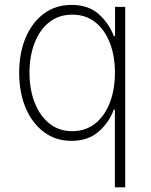

<svg xmlns="http://www.w3.org/2000/svg" viewBox="-20 -574 628 798"><path d="M500.4 204.5V-545.5H458.1V-423.7H453.1Q433.6 -476.2 390.8 -514.9Q348 -553.6 277.3 -553.6Q211.3 -553.6 162.5 -517.4Q113.6 -481.2 86.6 -417.4Q59.7 -353.7 59.7 -271.3Q59.7 -188.9 86.8 -125.2Q114 -61.4 162.8 -25Q211.6 11.4 277 11.4Q346.6 11.4 390.4 -27.3Q434.3 -66.1 453.1 -119H457.4V204.5ZM457.7 -271.7Q457.7 -202.1 436.4 -147Q415.1 -92 375.4 -60.4Q335.6 -28.8 280.5 -28.8Q224.8 -28.8 185 -60.9Q145.2 -93 123.9 -148.1Q102.6 -203.1 102.6 -271.7Q102.6 -340.2 123.6 -394.9Q144.5 -449.6 184.3 -481.4Q224.1 -513.1 280.5 -513.1Q336.3 -513.1 375.9 -481.7Q415.5 -450.3 436.6 -395.8Q457.7 -341.3 457.7 -271.7Z"/></svg>

Font: Inter Extra Light BETA
Style: Regular
Weight: 200
Designer: Rasmus Andersson
Foundry: rsms
Version: Version 3.011;git-f93a4a705